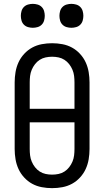

<svg xmlns="http://www.w3.org/2000/svg" viewBox="-20 -967 540 995"><path d="M250 8Q223 8 196.5 3Q170 -2 147 -14.5Q124 -27 105.5 -47Q87 -67 76 -91Q65 -115 60.5 -141.5Q56 -168 56 -195V-540Q56 -567 60.5 -593.5Q65 -620 76 -644Q87 -668 105.5 -688Q124 -708 147 -720.5Q170 -733 196.5 -738Q223 -743 250 -743Q277 -743 303.5 -738Q330 -733 353 -720.5Q376 -708 394.5 -688Q413 -668 424 -644Q435 -620 439.5 -593.5Q444 -567 444 -540V-195Q444 -168 439.5 -141.5Q435 -115 424 -91Q413 -67 394.5 -47Q376 -27 353 -14.5Q330 -2 303.5 3Q277 8 250 8ZM134 -403H366V-540Q366 -557 364 -573.5Q362 -590 355.5 -605.5Q349 -621 338.5 -634.5Q328 -648 314 -657Q300 -666 283.5 -669.5Q267 -673 250 -673Q233 -673 216.5 -669.5Q200 -666 186 -657Q172 -648 161.5 -634.5Q151 -621 144.5 -605.5Q138 -590 136 -573.5Q134 -557 134 -540ZM250 -62Q267 -62 283.5 -65.5Q300 -69 314 -78Q328 -87 338.5 -100.5Q349 -114 355.5 -129.5Q362 -145 364 -161.5Q366 -178 366 -195V-333H134V-195Q134 -178 136 -161.5Q138 -145 144.5 -129.5Q151 -114 161.5 -100.5Q172 -87 186 -78Q200 -69 216.5 -65.5Q233 -62 250 -62ZM350 -823Q338 -823 325.5 -826.5Q313 -830 304 -839Q295 -848 291.5 -860.5Q288 -873 288 -885Q288 -897 291.5 -909.5Q295 -922 304 -931Q313 -940 325.5 -943.5Q338 -947 350 -947Q362 -947 374.5 -943.5Q387 -940 396 -931Q405 -922 408.5 -909.5Q412 -897 412 -885Q412 -873 408.5 -860.5Q405 -848 396 -839Q387 -830 374.5 -826.5Q362 -823 350 -823ZM150 -823Q138 -823 125.5 -826.5Q113 -830 104 -839Q95 -848 91.5 -860.5Q88 -873 88 -885Q88 -897 91.5 -909.5Q95 -922 104 -931Q113 -940 125.5 -943.5Q138 -947 150 -947Q162 -947 174.5 -943.5Q187 -940 196 -931Q205 -922 208.5 -909.5Q212 -897 212 -885Q212 -873 208.5 -860.5Q205 -848 196 -839Q187 -830 174.5 -826.5Q162 -823 150 -823Z"/></svg>

Font: Iosevka Custom
Style: Regular
Weight: 400
Monospace: yes
Designer: Belleve Invis
Foundry: Belleve Invis
Version: Version 32.5.0; ttfautohint (v1.8.4)